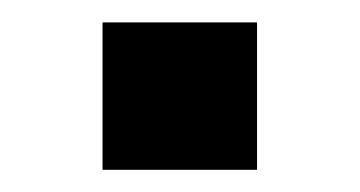

<svg xmlns="http://www.w3.org/2000/svg" viewBox="-20 -153 324 173"><path d="M211.6 0V-132.8H72.4V0Z"/></svg>

Font: Riot Sans 2.0
Style: Bold
Weight: 600
Designer: Rasmus Andersson
Foundry: rsms
Version: Version 3.006;hotconv 1.0.109;makeotfexe 2.5.65596